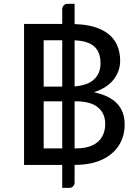

<svg xmlns="http://www.w3.org/2000/svg" viewBox="-20 -840 704 978"><path d="M333 117H297V0H102.5V-718H297V-794.5Q297.5 -805 305 -812.8Q312.5 -820.5 324 -820.5H360V-717.5Q441 -714.5 492.2 -691Q543.5 -667.5 567.8 -626.5Q592 -585.5 592 -529.5Q592 -478 559 -435.2Q526 -392.5 458.5 -370Q615 -338 615 -206Q615 -145 585 -98.5Q555 -52 498 -26Q441 0 360 0V91Q359.5 101.5 352 109.2Q344.5 117 333 117ZM364.5 -84Q418.5 -84 452 -100.2Q485.5 -116.5 500.8 -144.8Q516 -173 516 -208.5Q516 -262 479 -293Q442 -324 364.5 -324H360V-84ZM360 -400Q427 -405 459.5 -436Q492 -467 492 -517Q492 -575 459.8 -603.5Q427.5 -632 360 -634.5ZM297 -84V-324H202.5V-84ZM297 -399V-635H202.5V-399Z"/></svg>

Font: Verano Sans Medium
Style: Regular
Weight: 500
Designer: Lukasz Dziedzic with Adam Twardoch and Botio Nikoltchev
Foundry: tyPoland Lukasz Dziedzic
Version: Version 3.001;December 28, 2019;FontCreator 12.0.0.2547 64-b